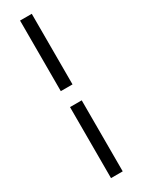

<svg xmlns="http://www.w3.org/2000/svg" viewBox="-243 -736 729 980"><g transform="rotate(-30 121.5 -246.0)"><path d="M156 -294.5H87V-710.5H156ZM156 218H87V-200.5H156Z"/></g></svg>

Font: Anek Gurmukhi Medium
Style: Regular
Weight: 400
Version: Version 1.003